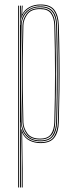

<svg xmlns="http://www.w3.org/2000/svg" viewBox="-20 -625 330 845"><path d="M75.8 200V68.5L73.5 -56.5H75.2Q83.5 -26.5 106.2 -12.9Q129 0.8 158 0.8Q202.8 0.8 218.2 -25.1Q233.8 -51 234.8 -86.2Q237.2 -167.8 237.9 -236.2Q238.5 -304.8 237.8 -371.8Q237 -438.8 234.8 -515.2Q233.8 -552.8 217.4 -577Q201 -601.2 157.8 -601.2Q124 -601.2 101.5 -584.2Q79 -567.2 74.2 -542.5H73.2L76 -600H79.8L79.5 -595.2L77.8 -562.8H78.8Q88 -582.2 109.4 -593.8Q130.8 -605.2 158 -605.2Q202 -605.2 219.8 -580.8Q237.5 -556.2 238.8 -515.2Q241.2 -434 241.9 -365.4Q242.5 -296.8 241.8 -229.9Q241 -163 238.8 -86.2Q237.8 -45.2 220 -20.2Q202.2 4.8 158 4.8Q132.5 4.8 110.2 -6.2Q88 -17.2 78.5 -39.8H77.5L79.8 117V200ZM60 200V-600H64V200ZM68 200V-600H72L71 -514.8H72Q73 -553 96.4 -575Q119.8 -597 157.5 -597Q195.5 -597 212.8 -575.6Q230 -554.2 231 -514.8Q233.2 -440.8 233.9 -371.4Q234.5 -302 233.9 -232.1Q233.2 -162.2 231 -86.2Q230 -48 213.5 -25.5Q197 -3 157.5 -3Q119.2 -3 96.5 -25.6Q73.8 -48.2 72.2 -86.5H71.2L72 8.5V200ZM157.2 -7Q197.2 -7 211.6 -30.2Q226 -53.5 227 -86.5Q230.2 -198.8 230.2 -299.9Q230.2 -401 227 -514.5Q226 -552.8 209.5 -572.9Q193 -593 157 -593Q127.5 -593 109.6 -580.6Q91.8 -568.2 83.6 -550.4Q75.5 -532.5 75 -515.5Q73.5 -441.2 72.8 -373.9Q72 -306.5 72.6 -237Q73.2 -167.5 75.2 -86.5Q75.8 -69 84 -50.6Q92.2 -32.2 110 -19.6Q127.8 -7 157.2 -7ZM156.8 -11Q114.2 -11 97 -36Q79.8 -61 79 -86.5Q77 -161.8 76.2 -230.9Q75.5 -300 76.2 -369.4Q77 -438.8 79 -514.5Q79.8 -540.5 97.5 -564.8Q115.2 -589 156.8 -589Q193 -589 207.5 -568.5Q222 -548 223 -514.5Q225.2 -440.2 225.9 -371Q226.5 -301.8 225.9 -232.1Q225.2 -162.5 223 -86.5Q222 -47.2 205.4 -29.1Q188.8 -11 156.8 -11ZM156.5 -15Q190.8 -15 204.4 -34.8Q218 -54.5 219 -86.5Q222.2 -198.8 222.2 -299.8Q222.2 -400.8 219 -514.2Q218 -546.2 204.2 -565.6Q190.5 -585 156.5 -585Q117 -585 100.4 -562Q83.8 -539 83 -514.2Q81 -439.8 80.2 -369.8Q79.5 -299.8 80.2 -230Q81 -160.2 83 -86.5Q83.8 -61.5 100.4 -38.2Q117 -15 156.5 -15Z"/></svg>

Font: Big Shoulders Inline Display Thin Thin
Style: Regular
Weight: 250
Version: Version 2.002